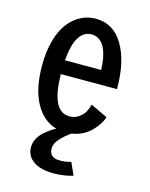

<svg xmlns="http://www.w3.org/2000/svg" viewBox="-109 -583 668 853"><g transform="rotate(15 225.0 -156.0)"><path d="M309.5 187.5Q275 198 237.8 200Q200.5 202 168 194.8Q135.5 187.5 114.8 166.5Q94 145.5 94 113Q94 93 103.5 74.8Q113 56.5 128.5 42.8Q144 29 156.2 20.5Q168.5 12 181.5 5.5Q120 -11.5 83.8 -77Q47.5 -142.5 47.5 -250.5Q47.5 -314.5 61.8 -365.2Q76 -416 100.5 -447.5Q125 -479 156.8 -495.5Q188.5 -512 225 -512Q307 -512 351.8 -436.5Q396.5 -361 396.5 -234H138Q139.5 -147.5 160.2 -105Q181 -62.5 224 -62.5Q248 -62.5 266.2 -75.8Q284.5 -89 293 -104.8Q301.5 -120.5 305.5 -138.5L383.5 -101.5Q373 -67 339 -33.2Q305 0.5 252.5 9Q227 26 205.5 49Q184 72 184 96Q184 115.5 195 126Q206 136.5 223 137.5Q240 138.5 255 136.8Q270 135 284 130.5ZM225 -440Q189.5 -440 167.5 -405Q145.5 -370 140 -298H306Q306 -324 302 -347.5Q298 -371 289 -392.5Q280 -414 263.5 -427Q247 -440 225 -440Z"/></g></svg>

Font: League Mono Condensed
Style: Regular
Weight: 400
Width: 1
Designer: Tyler Finck
Foundry: The League of Moveable Type / Tyler Finck
Version: Version 2.210